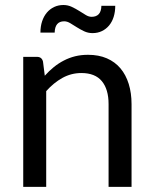

<svg xmlns="http://www.w3.org/2000/svg" viewBox="-20 -728 598 748"><path d="M154.5 -433Q171 -451.5 189.5 -466.5Q208 -481.5 228.8 -492.2Q249.5 -503 272.8 -508.8Q296 -514.5 323 -514.5Q364.5 -514.5 396.2 -500.8Q428 -487 449.2 -461.8Q470.5 -436.5 481.5 -401Q492.5 -365.5 492.5 -322.5V0H403V-322.5Q403 -380 376.8 -411.8Q350.5 -443.5 297 -443.5Q257.5 -443.5 223.2 -424.5Q189 -405.5 160 -373V0H70.5V-506.5H124Q143 -506.5 147.5 -488ZM337 -662.5Q355 -662.5 364.8 -673Q374.5 -683.5 375 -705.5H429Q429 -682 422.8 -662.2Q416.5 -642.5 404.8 -628.5Q393 -614.5 376.8 -606.8Q360.5 -599 340.5 -599Q323 -599 307.8 -606.2Q292.5 -613.5 279 -622Q265.5 -630.5 253.5 -637.8Q241.5 -645 230 -645Q194 -645 193 -601H137.5Q137.5 -625 144 -644.8Q150.5 -664.5 162.5 -678.8Q174.5 -693 191 -700.8Q207.5 -708.5 227 -708.5Q244.5 -708.5 259.8 -701.2Q275 -694 288.5 -685.5Q302 -677 313.8 -669.8Q325.5 -662.5 337 -662.5Z"/></svg>

Font: Lato 2
Style: Regular
Weight: 400
Designer: Lukasz Dziedzic with Adam Twardoch and Botio Nikoltchev
Foundry: tyPoland Lukasz Dziedzic
Version: Version 2.015; 2015-08-06; http://www.latofonts.com/